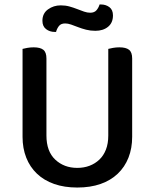

<svg xmlns="http://www.w3.org/2000/svg" viewBox="-20 -826 693 860"><path d="M572 -213Q572 -162 555.5 -120Q539 -78 507.5 -48Q476 -18 430.5 -2Q385 14 326 14Q268 14 222.5 -2Q177 -18 145.5 -48Q114 -78 97.5 -120Q81 -162 81 -213V-607Q88 -609 102 -611.5Q116 -614 131 -614Q160 -614 174 -603Q188 -592 188 -564V-219Q188 -148 227.5 -111Q267 -74 326 -74Q356 -74 381 -83.5Q406 -93 425 -111Q444 -129 454.5 -156Q465 -183 465 -219V-607Q472 -609 486 -611.5Q500 -614 515 -614Q544 -614 558 -603Q572 -592 572 -564ZM252 -802Q273 -802 291 -797Q309 -792 325.5 -785.5Q342 -779 356.5 -774Q371 -769 384 -769Q403 -769 412.5 -780.5Q422 -792 426 -806H432Q454 -806 470 -794Q486 -782 486 -757Q486 -724 464 -706Q442 -688 407 -688Q385 -688 365.5 -693Q346 -698 329.5 -704.5Q313 -711 298.5 -716Q284 -721 272 -721Q253 -721 244 -709.5Q235 -698 231 -683H225Q203 -683 186.5 -695.5Q170 -708 170 -733Q170 -766 195 -784Q220 -802 252 -802Z"/></svg>

Font: Baloo Tammudu 2 Medium
Style: Regular
Weight: 500
Designer: Maithili Shingre, Omkar Shende and Ek Type
Foundry: Ek Type
Version: Version 1.640;hotconv 1.0.111;makeotfexe 2.5.65597; ttfautoh